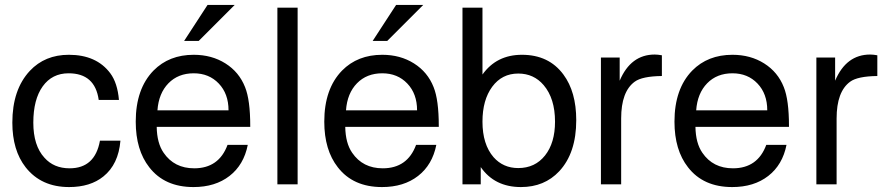

<svg xmlns="http://www.w3.org/2000/svg" viewBox="-20 -747 3587 778"><path d="M462 -342H380Q365 -450 258 -450Q191 -450 153 -397Q115 -344 115 -250Q115 -157 160 -108Q198 -65 262 -65Q365 -65 385 -177H468Q460 -81 399 -32Q346 11 260 11Q147 11 84 -69Q30 -138 30 -250Q30 -384 101 -460Q162 -525 259 -525Q371 -525 427 -450Q456 -411 462 -342Z M821 -727H931L785 -581H726ZM994 -233H615Q616 -167 643 -128Q686 -65 767 -65Q867 -65 902 -160H984Q968 -79 910 -34Q852 11 764 11Q647 11 585 -69Q530 -139 530 -254Q530 -387 602 -461Q665 -525 765 -525Q838 -525 893.5 -490Q949 -455 973 -394Q994 -342 994 -236ZM906 -300Q906 -367 866.5 -408.5Q827 -450 765 -450Q702 -450 662.5 -409.5Q623 -369 618 -300Z M1186 -716V0H1104V-716Z M1585 -727H1695L1549 -581H1490ZM1758 -233H1379Q1380 -167 1407 -128Q1450 -65 1531 -65Q1631 -65 1666 -160H1748Q1732 -79 1674 -34Q1616 11 1528 11Q1411 11 1349 -69Q1294 -139 1294 -254Q1294 -387 1366 -461Q1429 -525 1529 -525Q1602 -525 1657.5 -490Q1713 -455 1737 -394Q1758 -342 1758 -236ZM1670 -300Q1670 -367 1630.5 -408.5Q1591 -450 1529 -450Q1466 -450 1426.5 -409.5Q1387 -369 1382 -300Z M1854 -716H1935V-445Q1992 -525 2095 -525Q2204 -525 2263 -445Q2315 -375 2315 -260Q2315 -127 2246 -53Q2186 11 2091 11Q1984 11 1928 -70V0H1854ZM2080 -449Q2014 -449 1974.5 -395.5Q1935 -342 1935 -254Q1935 -162 1980 -110Q2019 -66 2080 -66Q2148 -66 2188.5 -117Q2229 -168 2229 -254Q2229 -348 2183 -402Q2143 -449 2080 -449Z M2415 -514H2491V-420Q2536 -526 2633 -526Q2645 -526 2662 -523V-439Q2582 -438 2552 -416Q2497 -376 2497 -267V0H2415Z M3177 -233H2798Q2799 -167 2826 -128Q2869 -65 2950 -65Q3050 -65 3085 -160H3167Q3151 -79 3093 -34Q3035 11 2947 11Q2830 11 2768 -69Q2713 -139 2713 -254Q2713 -387 2785 -461Q2848 -525 2948 -525Q3021 -525 3076.5 -490Q3132 -455 3156 -394Q3177 -342 3177 -236ZM3089 -300Q3089 -367 3049.5 -408.5Q3010 -450 2948 -450Q2885 -450 2845.5 -409.5Q2806 -369 2801 -300Z M3288 -514H3364V-420Q3409 -526 3506 -526Q3518 -526 3535 -523V-439Q3455 -438 3425 -416Q3370 -376 3370 -267V0H3288Z"/></svg>

Font: Almarai
Style: Regular
Weight: 400
Designer: Boutros International 2019
Foundry: Created by Boutros International 2019
Version: Version 1.10